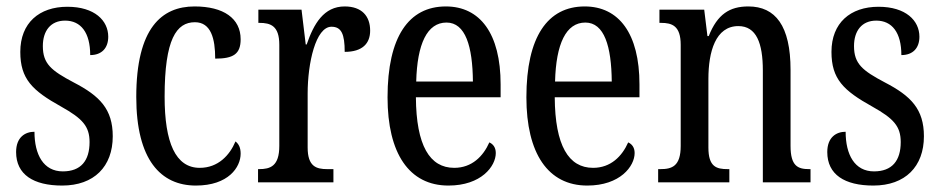

<svg xmlns="http://www.w3.org/2000/svg" viewBox="-20 -566 2919 596"><path d="M173 10C272 10 330 -49 330 -143C330 -227 290 -268 209 -310C139 -347 113 -368 113 -423C113 -470 137 -502 182 -502C231 -502 260 -465 260 -395C296 -395 316 -417 316 -452C316 -502 274 -545 189 -545C102 -545 43 -495 43 -405C43 -321 80 -285 170 -235C236 -198 258 -174 258 -125C258 -67 231 -34 175 -34C115 -34 87 -86 87 -157C58 -157 30 -140 30 -94C30 -24 84 10 173 10Z M588 10C689 10 727 -47 727 -89C727 -108 721 -119 711 -127C693 -84 657 -45 600 -45C525 -45 491 -123 491 -266C491 -445 528 -497 585 -497C635 -497 648 -446 648 -384C704 -384 727 -398 727 -444C727 -509 674 -546 584 -546C482 -546 403 -479 403 -265C403 -70 479 10 588 10Z M781 0H1015V-41H996C962 -41 935 -49 935 -108V-276C935 -370 960 -483 1009 -483C1040 -483 1050 -460 1050 -405C1105 -405 1129 -431 1129 -471C1129 -516 1103 -546 1050 -546C985 -546 954 -492 932 -428H929L916 -536H782V-495H785C820 -495 847 -486 847 -427V-113C847 -50 819 -41 784 -41H781Z M1372 10C1474 10 1519 -50 1519 -91C1519 -109 1510 -119 1499 -124C1480 -81 1445 -45 1390 -45C1314 -45 1272 -114 1271 -264H1534V-304C1534 -462 1470 -546 1364 -546C1249 -546 1183 -452 1183 -264C1183 -90 1250 10 1372 10ZM1448 -313H1272C1275 -430 1306 -496 1366 -496C1425 -496 1447 -422 1448 -313Z M1803 10C1905 10 1950 -50 1950 -91C1950 -109 1941 -119 1930 -124C1911 -81 1876 -45 1821 -45C1745 -45 1703 -114 1702 -264H1965V-304C1965 -462 1901 -546 1795 -546C1680 -546 1614 -452 1614 -264C1614 -90 1681 10 1803 10ZM1879 -313H1703C1706 -430 1737 -496 1797 -496C1856 -496 1878 -422 1879 -313Z M2023 0H2244V-41H2239C2204 -41 2179 -48 2179 -108V-321C2179 -405 2201 -485 2272 -485C2328 -485 2348 -432 2348 -347V0H2496V-41H2492C2457 -41 2434 -50 2434 -113V-349C2434 -486 2387 -546 2303 -546C2245 -546 2207 -522 2180 -454H2176L2166 -536H2027V-495H2032C2066 -495 2093 -486 2093 -427V-113C2093 -50 2066 -41 2030 -41H2023Z M2691 10C2790 10 2848 -49 2848 -143C2848 -227 2808 -268 2727 -310C2657 -347 2631 -368 2631 -423C2631 -470 2655 -502 2700 -502C2749 -502 2778 -465 2778 -395C2814 -395 2834 -417 2834 -452C2834 -502 2792 -545 2707 -545C2620 -545 2561 -495 2561 -405C2561 -321 2598 -285 2688 -235C2754 -198 2776 -174 2776 -125C2776 -67 2749 -34 2693 -34C2633 -34 2605 -86 2605 -157C2576 -157 2548 -140 2548 -94C2548 -24 2602 10 2691 10Z"/></svg>

Font: Noto Serif Georgian ExtraCondensed
Style: Regular
Weight: 400
Width: 2
Designer: Monotype Design Team, Akaki Razmadze
Foundry: Google LLC
Version: Version 2.003